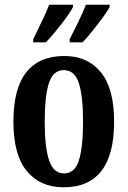

<svg xmlns="http://www.w3.org/2000/svg" viewBox="-20 -786 543 816"><path d="M250 10Q151 10 94 -59Q37 -128 37 -269Q37 -410 92 -479Q147 -548 253 -548Q352 -548 408.5 -479Q465 -410 465 -269Q465 10 250 10ZM252 -49Q298 -49 315.5 -105Q333 -161 333 -269Q333 -378 315 -433Q297 -488 251 -488Q206 -488 188 -433Q170 -378 170 -269Q170 -161 188.5 -105Q207 -49 252 -49ZM276 -619Q294 -655 313 -693.5Q332 -732 345 -766H446V-756Q437 -739 416.5 -711Q396 -683 373 -654.5Q350 -626 331 -606H276ZM121 -619Q138 -655 157 -693.5Q176 -732 189 -766H290V-756Q282 -739 261.5 -711Q241 -683 217.5 -654.5Q194 -626 175 -606H121Z"/></svg>

Font: Noto Serif Thai ExtraCondensed
Style: Bold
Weight: 700
Width: 2
Designer: Monotype Design Team
Foundry: Monotype Imaging Inc.
Version: Version 2.002; ttfautohint (v1.8.4.7-5d5b)